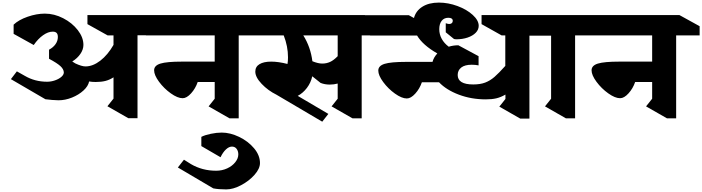

<svg xmlns="http://www.w3.org/2000/svg" viewBox="-20 -902 5413 1480"><path d="M1040 -630V9H969L808 -83L855 -142V-306Q824 -286 792 -278Q760 -270 718 -270Q690 -270 667 -274Q660 -238 623.5 -204.5Q587 -171 535 -150Q483 -129 431 -129Q411 -129 382 -131.5Q353 -134 330 -137L64 -292L110 -352L172 -317Q249 -272 343 -272Q374 -272 404 -282.5Q434 -293 453 -309.5Q472 -326 472 -344Q471 -369 445.5 -392.5Q420 -416 358 -449V-519Q390 -536 408 -561.5Q426 -587 426 -617Q426 -638 416.5 -648Q407 -658 386 -658Q351 -658 312 -630.5Q273 -603 240 -555L85 -641V-712Q124 -749 193 -773Q262 -797 326 -797Q398 -797 467 -761.5Q536 -726 579.5 -670Q623 -614 623 -556Q623 -521 600 -487Q577 -453 537 -428L561 -413Q610 -390 639 -390Q696 -390 753.5 -434.5Q811 -479 855 -556V-629H810L654 -716V-786H1066L1221 -700V-630Z M1820 -629V10H1749L1588 -82L1635 -141V-270H1504Q1487 -220 1453 -182.5Q1419 -145 1388 -145Q1349 -145 1296.5 -182.5Q1244 -220 1206 -271.5Q1168 -323 1168 -360Q1168 -397 1217 -412Q1266 -427 1381 -427H1635V-629H1106L948 -716V-786H1845L2001 -700V-629Z M1984 355Q1984 398 1942 445.5Q1900 493 1838.5 525.5Q1777 558 1724 558Q1664 558 1624 550L1351 389L1398 329L1452 363Q1539 414 1646 414Q1692 414 1731 396Q1770 378 1793.5 348.5Q1817 319 1817 288Q1817 263 1804 245.5Q1791 228 1768 228Q1745 228 1721.5 250Q1698 272 1680 310L1532 224V153Q1559 139 1604.5 129.5Q1650 120 1689 120Q1754 120 1823 153Q1892 186 1938 240.5Q1984 295 1984 355Z M2949 -629H2768V10H2697L2536 -82L2583 -141V-258Q2554 -250 2522 -250Q2483 -250 2451 -263L2387 -314Q2376 -264 2345.5 -224Q2315 -184 2275 -163L2511 -24L2464 36L2111 -172Q2046 -204 1997 -255.5Q1948 -307 1948 -350Q1948 -388 1980.5 -407.5Q2013 -427 2070 -427Q2126 -427 2196 -409Q2200 -430 2200 -460Q2200 -545 2167 -629H1902L1744 -716V-786H2792L2949 -700ZM2583 -469V-629H2318Q2374 -540 2388 -430Q2432 -412 2464 -412Q2496 -412 2524 -424.5Q2552 -437 2583 -469Z M4061 -627V12H3990L3829 -80L3876 -139V-173Q3840 -152 3805.5 -144Q3771 -136 3725 -136Q3613 -136 3516.5 -172.5Q3420 -209 3364 -268H3232Q3215 -218 3181 -180.5Q3147 -143 3116 -143Q3077 -143 3024.5 -180.5Q2972 -218 2934 -269.5Q2896 -321 2896 -358Q2896 -395 2945 -410Q2994 -425 3109 -425H3314Q3323 -460 3351 -490Q3239 -554 3195 -628H2834L2676 -715V-785H3131L3171 -763Q3185 -818 3235.5 -850Q3286 -882 3363 -882Q3435 -882 3506.5 -855.5Q3578 -829 3624 -787Q3670 -745 3670 -703Q3670 -673 3647 -649.5Q3624 -626 3584.5 -612.5Q3545 -599 3496 -599Q3490 -599 3480 -601L3416 -653V-723Q3433 -717 3442 -717Q3455 -717 3462.5 -723.5Q3470 -730 3470 -741Q3470 -765 3436 -765Q3403 -765 3384.5 -741.5Q3366 -718 3366 -677Q3366 -637 3385 -602.5Q3404 -568 3439 -542Q3475 -553 3513 -553L3669 -469V-398Q3644 -403 3616 -403Q3563 -403 3535.5 -381.5Q3508 -360 3508 -324Q3508 -251 3628 -251Q3682 -251 3720 -265.5Q3758 -280 3791.5 -309Q3825 -338 3875 -394V-629H3847L3692 -716V-786H4085L4241 -700L4242 -627Z M4413 -629V10H4342L4181 -82L4228 -141V-629H4200L4045 -716V-786H4438L4594 -700V-629Z M5192 -629V10H5121L4960 -82L5007 -141V-270H4876Q4859 -220 4825 -182.5Q4791 -145 4760 -145Q4721 -145 4668.5 -182.5Q4616 -220 4578 -271.5Q4540 -323 4540 -360Q4540 -397 4589 -412Q4638 -427 4753 -427H5007V-629H4478L4320 -716V-786H5217L5373 -700V-629Z"/></svg>

Font: Inknut Antiqua ExtraBold
Style: Regular
Weight: 800
Designer: Claus Eggers Sørensen
Foundry: Claus Eggers Sørensen
Version: Version 1.003; ttfautohint (v1.8.2) -l 8 -r 50 -G 200 -x 14 